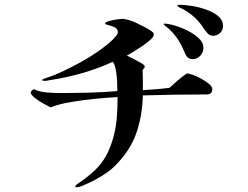

<svg xmlns="http://www.w3.org/2000/svg" viewBox="-20 -775 1040 805"><path d="M870 -402Q870 -379 847 -379Q780 -379 713 -378Q646 -377 579 -375Q577 -293 553 -221Q529 -149 470 -88Q450 -66 425.5 -49.5Q401 -33 375 -19Q369 -16 354.5 -9Q340 -2 325.5 4Q311 10 304 10Q303 10 299.5 10Q296 10 296 7Q296 3 301.5 -1.5Q307 -6 310 -7Q350 -35 377.5 -61Q405 -87 424 -120.5Q443 -154 456 -202Q467 -243 470 -284.5Q473 -326 473 -368Q434 -366 382 -361Q330 -356 279 -347.5Q228 -339 192 -325Q184 -329 163.5 -340Q143 -351 126 -364.5Q109 -378 109 -387Q109 -392 114 -396Q119 -400 123 -401Q144 -390 175 -387.5Q206 -385 229 -385Q290 -385 350.5 -386.5Q411 -388 472 -393Q472 -409 471 -433Q470 -457 466 -480Q462 -503 453 -516Q399 -491 341.5 -473.5Q284 -456 225 -445Q212 -443 198.5 -440.5Q185 -438 171 -436Q170 -436 169 -436Q168 -436 166 -436Q165 -436 161 -436.5Q157 -437 157 -439Q157 -442 164 -444.5Q171 -447 173 -448Q205 -458 243.5 -476Q282 -494 321.5 -516Q361 -538 395.5 -562.5Q430 -587 454 -610Q459 -615 466.5 -624Q474 -633 474 -640Q474 -654 462 -660Q450 -666 437 -669Q424 -672 420 -676Q421 -682 436.5 -686.5Q452 -691 469.5 -693.5Q487 -696 492 -696Q501 -696 509.5 -693.5Q518 -691 527 -689Q537 -686 555.5 -677Q574 -668 592 -658.5Q610 -649 618 -642Q625 -637 625 -630Q625 -621 610.5 -608Q596 -595 576 -581.5Q556 -568 538 -557Q520 -546 512 -542Q518 -539 536 -530Q554 -521 570.5 -511.5Q587 -502 587 -496Q587 -492 583.5 -488.5Q580 -485 578 -482Q579 -461 579 -440Q579 -419 579 -397Q607 -399 635 -401Q663 -403 691 -407Q708 -423 726 -438.5Q744 -454 763 -467Q773 -467 790.5 -460.5Q808 -454 826.5 -443.5Q845 -433 857.5 -422Q870 -411 870 -402ZM833 -575Q833 -556 820 -541.5Q807 -527 787 -527Q773 -527 764 -537Q760 -542 757 -549Q754 -556 751 -562Q738 -594 718.5 -620.5Q699 -647 671 -668Q667 -672 666 -675Q667 -675 667 -675.5Q667 -676 668 -676Q685 -676 712.5 -668Q740 -660 767.5 -646Q795 -632 814 -614Q833 -596 833 -575ZM915 -666Q915 -648 902.5 -636.5Q890 -625 873 -625Q859 -625 850 -635.5Q841 -646 834 -656Q805 -702 757 -731Q750 -736 739 -740.5Q728 -745 723 -752Q725 -754 728 -754.5Q731 -755 732 -755Q751 -755 781.5 -750.5Q812 -746 842.5 -735.5Q873 -725 894 -708Q915 -691 915 -666Z"/></svg>

Font: Kaisei HarunoUmi
Style: Regular
Weight: 400
Designer: Font-Kai, 金井和夫
Foundry: KAZUO KANAI
Version: Version 5.003